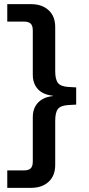

<svg xmlns="http://www.w3.org/2000/svg" viewBox="-20 -725 430 925"><path d="M15 180V96H95Q118 96 128 86Q138 76 138 53V-161Q138 -190 149.5 -211.5Q161 -233 182.5 -246Q204 -259 234 -262V-264Q204 -267 182.5 -279.5Q161 -292 149.5 -314Q138 -336 138 -364V-578Q138 -601 128 -611Q118 -621 95 -621H15V-705H130Q182 -705 214 -676Q246 -647 246 -594V-382Q246 -342 259.5 -325Q273 -308 311 -306L347 -304V-221L311 -219Q273 -217 259.5 -200.5Q246 -184 246 -143V69Q246 122 214 151Q182 180 130 180Z"/></svg>

Font: Nunito Sans 8pt SemiBold
Style: Regular
Weight: 600
Version: Version 3.101;gftools[0.9.27]